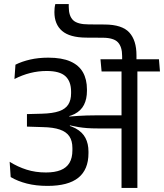

<svg xmlns="http://www.w3.org/2000/svg" viewBox="-20 -924 806 944"><path d="M318 -890.5Q318 -891.5 318 -897.2Q318 -903 318 -904H252Q249.5 -894.5 248.5 -884.8Q247.5 -875 247.5 -864.5Q247.5 -804.5 285.2 -772Q323 -739.5 404 -739L486 -738.5Q539.5 -738 560 -715.8Q580.5 -693.5 580.5 -648.5V-618H651V-652.5Q651 -725.5 615.8 -764.2Q580.5 -803 495 -803.5L417 -804Q361 -804 339.5 -824.8Q318 -845.5 318 -890.5ZM766.5 -572.5 761.5 -632.5H474L479.5 -572.5ZM577.5 0H655.5V-595H577.5ZM27.5 -128.5 32.5 -53.5Q67 -33 112.2 -21.5Q157.5 -10 213.5 -10Q315.5 -10 365.2 -50.2Q415 -90.5 415 -171V-179Q415 -217.5 400 -246Q385 -274.5 352.2 -292.5Q319.5 -310.5 266 -318L265 -344.5Q315 -347 346.8 -363.5Q378.5 -380 393 -408.8Q407.5 -437.5 407.5 -477.5V-484.5Q407.5 -533.5 387.8 -568.5Q368 -603.5 326 -622Q284 -640.5 217.5 -640.5Q169 -640.5 128.5 -631.2Q88 -622 56 -606L51 -535.5Q89 -555 128.5 -565Q168 -575 209.5 -575Q274 -575 301.8 -549.2Q329.5 -523.5 329.5 -473.5V-465.5Q329.5 -431.5 315.5 -409.8Q301.5 -388 270.2 -377.2Q239 -366.5 186.5 -365L112.5 -363V-301.5L191 -299Q242 -298 274 -287Q306 -276 321 -253.8Q336 -231.5 336 -196V-185.5Q336 -147.5 321.5 -123.2Q307 -99 278 -87.5Q249 -76 206 -76Q154.5 -76 111 -89.8Q67.5 -103.5 27.5 -128.5ZM260 -351V-311L322 -298.5L324 -307.5Q346 -302.5 365.8 -299.2Q385.5 -296 408.2 -294.2Q431 -292.5 461.5 -292.5H606V-357H460Q429 -357 406.5 -356.2Q384 -355.5 364 -354.2Q344 -353 321 -351L320 -358Z"/></svg>

Font: Anek Devanagari Medium
Style: Regular
Weight: 400
Version: Version 1.003